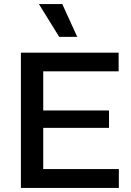

<svg xmlns="http://www.w3.org/2000/svg" viewBox="-20 -917 639 937"><path d="M82 0V-660H191V0ZM146 0V-92H560V0ZM146 -293V-378H512V-293ZM146 -569V-660H559V-569ZM269 -737 170 -897H284L357 -737Z"/></svg>

Font: Bricolage Grotesque 96pt ExtraBold Medium
Style: Regular
Weight: 500
Version: Version 1.001;gftools[0.9.33.dev8+g029e19f]